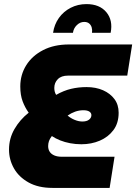

<svg xmlns="http://www.w3.org/2000/svg" viewBox="-20 -917 665 937"><path d="M236 0Q167 0 119.5 -26.5Q72 -53 48 -95.5Q24 -138 24 -187Q24 -241 50.5 -287Q77 -333 120 -367Q102 -392 90.5 -422.5Q79 -453 79 -495Q79 -552 108 -598.5Q137 -645 190.5 -672.5Q244 -700 316 -700H625L601 -548H312Q279 -548 262 -530.5Q245 -513 245 -488Q245 -479 247 -470.5Q249 -462 254 -454Q291 -475 327 -483.5Q363 -492 402 -492Q448 -492 483 -476.5Q518 -461 538.5 -433.5Q559 -406 559 -367Q559 -316 533.5 -282Q508 -248 467 -230.5Q426 -213 377 -213Q349 -213 322.5 -218Q296 -223 273.5 -232Q251 -241 233 -253Q223 -240 219 -228.5Q215 -217 215 -204Q215 -188 222.5 -176.5Q230 -165 245 -158.5Q260 -152 282 -152H539L515 0ZM382 -324Q403 -324 414.5 -333Q426 -342 426 -355Q426 -366 416 -372.5Q406 -379 387 -379Q366 -379 346.5 -372Q327 -365 310 -353Q325 -340 344.5 -332Q364 -324 382 -324ZM239 -757Q245 -798 267.5 -829.5Q290 -861 325 -879Q360 -897 402 -897Q466 -897 499 -857.5Q532 -818 520 -757H429Q431 -771 427.5 -783Q424 -795 415 -802.5Q406 -810 391 -810Q371 -810 355 -794.5Q339 -779 336 -757Z"/></svg>

Font: MuseoModerno Thin ExtraBold
Style: Italic
Weight: 800
Italic angle: -9°
Version: Version 1.003